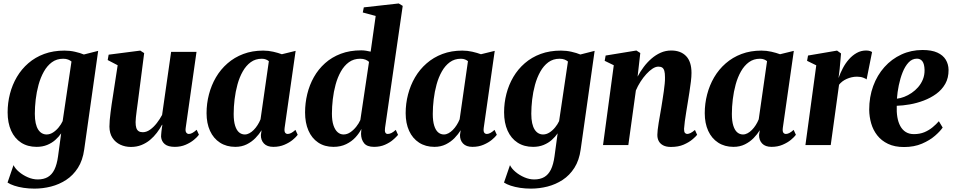

<svg xmlns="http://www.w3.org/2000/svg" viewBox="-20 -837 5504 1108"><path d="M466 25.5Q457.5 88 429.8 131.5Q402 175 361.8 201.2Q321.5 227.5 274.5 239.5Q227.5 251.5 179 251.5Q146 251.5 116.2 247Q86.5 242.5 62.5 234.5Q38.5 226.5 23.5 216.5L58 116Q67.5 136 90 155Q112.5 174 141 186.2Q169.5 198.5 198 198.5Q232 198.5 255.8 184.8Q279.5 171 294 141.8Q308.5 112.5 315 65L333 -67.5Q319.5 -47.5 299.2 -29.5Q279 -11.5 252 -0.5Q225 10.5 191.5 10.5Q139.5 10.5 102 -13.8Q64.5 -38 44.2 -83Q24 -128 24 -189Q24 -243.5 37.5 -295.8Q51 -348 77.5 -393Q104 -438 143.5 -472.2Q183 -506.5 235.2 -525.8Q287.5 -545 352.5 -545Q383.5 -545 413.2 -538.2Q443 -531.5 464 -522.5L546.5 -543.5ZM392.5 -482Q385 -488.5 373.2 -493.2Q361.5 -498 344.5 -498Q307 -498 279.5 -477.8Q252 -457.5 233 -423.5Q214 -389.5 202.5 -347.8Q191 -306 186 -262.5Q181 -219 181 -180.5Q181 -149 186 -126.5Q191 -104 200.2 -89.5Q209.5 -75 222 -68Q234.5 -61 249 -61Q268 -61 286 -72.5Q304 -84 318.5 -101.8Q333 -119.5 341.5 -138Z M735.5 11Q702.5 11 674.5 -2Q646.5 -15 629.2 -41Q612 -67 611.5 -106Q611.5 -122.5 613.2 -143.5Q615 -164.5 618 -187.8Q621 -211 624.2 -234.2Q627.5 -257.5 631 -278L659 -460.5L601.5 -490.5L607 -521.5L789.5 -545L812 -530.5L780.5 -286.5Q778 -265.5 774.8 -242.5Q771.5 -219.5 768.8 -198Q766 -176.5 764.2 -159.5Q762.5 -142.5 762.5 -132.5Q762.5 -112 766.5 -99.2Q770.5 -86.5 779.8 -80.2Q789 -74 804 -74Q825.5 -74 846.2 -88.8Q867 -103.5 885 -126.8Q903 -150 915.5 -174L967.5 -537.5H1114L1051.5 -98Q1049 -80 1054.8 -72Q1060.5 -64 1070 -64Q1079 -64 1089.5 -69.5Q1100 -75 1115 -88L1128 -59.5Q1119 -46.5 1099 -30Q1079 -13.5 1051 -1.5Q1023 10.5 989 10.5Q950 10.5 931 -5.2Q912 -21 909.5 -47.5Q909.5 -51.5 910 -59.2Q910.5 -67 911.5 -76.8Q912.5 -86.5 914 -97Q915.5 -107.5 917 -116.5L915 -117Q902.5 -93.5 885.2 -70.8Q868 -48 845.8 -29.5Q823.5 -11 796 0Q768.5 11 735.5 11Z M1622.5 -99Q1620 -79.5 1625.2 -71.8Q1630.5 -64 1640.5 -64Q1649 -64 1659.8 -69.2Q1670.5 -74.5 1685 -87.5L1698 -59Q1689 -46.5 1669.5 -30.2Q1650 -14 1621.5 -1.8Q1593 10.5 1557.5 10.5Q1521.5 10.5 1503.2 -8.8Q1485 -28 1485.5 -58L1489.5 -85.5Q1476 -63 1454.5 -40.8Q1433 -18.5 1403.8 -4Q1374.5 10.5 1338 10.5Q1287 10.5 1249.5 -13.8Q1212 -38 1192 -81.8Q1172 -125.5 1172 -184Q1172 -239.5 1185.8 -292.2Q1199.5 -345 1226.2 -390.8Q1253 -436.5 1292.8 -471.2Q1332.5 -506 1384.2 -525.5Q1436 -545 1499 -545Q1528.5 -545 1556.8 -538.5Q1585 -532 1606.5 -524L1686 -543.5ZM1531.5 -484Q1525 -489.5 1514.8 -493.8Q1504.5 -498 1491 -498Q1454 -498 1427 -478.2Q1400 -458.5 1381 -425Q1362 -391.5 1350.5 -349.8Q1339 -308 1333.8 -264Q1328.5 -220 1328.5 -179.5Q1328.5 -138 1336.8 -111.8Q1345 -85.5 1359.5 -73.2Q1374 -61 1392.5 -61Q1406 -61 1419 -68Q1432 -75 1444 -87Q1456 -99 1466.2 -115Q1476.5 -131 1483.5 -148.5Z M2202 -99Q2199.5 -81 2203.5 -72.5Q2207.5 -64 2217.5 -64Q2227 -64 2238 -69Q2249 -74 2264 -87.5L2277 -58.5Q2267.5 -47 2248.5 -30.5Q2229.5 -14 2201.8 -1.8Q2174 10.5 2138.5 10.5Q2098 10.5 2081 -10.8Q2064 -32 2063.5 -64.5L2065.5 -93Q2053.5 -68.5 2031.5 -44.5Q2009.5 -20.5 1977.5 -5Q1945.5 10.5 1904.5 10.5Q1853 10.5 1816 -14.5Q1779 -39.5 1759.8 -84Q1740.5 -128.5 1740.5 -188Q1740.5 -242 1753.2 -294.5Q1766 -347 1791.5 -392.2Q1817 -437.5 1855.8 -472.2Q1894.5 -507 1946.8 -526.8Q1999 -546.5 2064.5 -546.5Q2078.5 -546.5 2092.8 -544.2Q2107 -542 2119 -539L2148 -745L2073.5 -765L2079.5 -794.5L2281 -817L2304 -803ZM2109.5 -480Q2102 -487.5 2089 -492.8Q2076 -498 2058.5 -498Q2021 -498 1993.5 -478Q1966 -458 1947 -424.2Q1928 -390.5 1916.8 -349.2Q1905.5 -308 1900.5 -264.2Q1895.5 -220.5 1895.5 -181Q1895.5 -140 1904.5 -113.5Q1913.5 -87 1928.5 -74Q1943.5 -61 1962.5 -61Q1983 -61 2001.8 -73.8Q2020.5 -86.5 2035.8 -105.8Q2051 -125 2059.5 -144.5Z M2771.5 -99Q2769 -79.5 2774.2 -71.8Q2779.5 -64 2789.5 -64Q2798 -64 2808.8 -69.2Q2819.5 -74.5 2834 -87.5L2847 -59Q2838 -46.5 2818.5 -30.2Q2799 -14 2770.5 -1.8Q2742 10.5 2706.5 10.5Q2670.5 10.5 2652.2 -8.8Q2634 -28 2634.5 -58L2638.5 -85.5Q2625 -63 2603.5 -40.8Q2582 -18.5 2552.8 -4Q2523.5 10.5 2487 10.5Q2436 10.5 2398.5 -13.8Q2361 -38 2341 -81.8Q2321 -125.5 2321 -184Q2321 -239.5 2334.8 -292.2Q2348.5 -345 2375.2 -390.8Q2402 -436.5 2441.8 -471.2Q2481.5 -506 2533.2 -525.5Q2585 -545 2648 -545Q2677.5 -545 2705.8 -538.5Q2734 -532 2755.5 -524L2835 -543.5ZM2680.5 -484Q2674 -489.5 2663.8 -493.8Q2653.5 -498 2640 -498Q2603 -498 2576 -478.2Q2549 -458.5 2530 -425Q2511 -391.5 2499.5 -349.8Q2488 -308 2482.8 -264Q2477.5 -220 2477.5 -179.5Q2477.5 -138 2485.8 -111.8Q2494 -85.5 2508.5 -73.2Q2523 -61 2541.5 -61Q2555 -61 2568 -68Q2581 -75 2593 -87Q2605 -99 2615.2 -115Q2625.5 -131 2632.5 -148.5Z M3331 25.5Q3322.5 88 3294.8 131.5Q3267 175 3226.8 201.2Q3186.5 227.5 3139.5 239.5Q3092.5 251.5 3044 251.5Q3011 251.5 2981.2 247Q2951.5 242.5 2927.5 234.5Q2903.5 226.5 2888.5 216.5L2923 116Q2932.5 136 2955 155Q2977.5 174 3006 186.2Q3034.5 198.5 3063 198.5Q3097 198.5 3120.8 184.8Q3144.5 171 3159 141.8Q3173.5 112.5 3180 65L3198 -67.5Q3184.5 -47.5 3164.2 -29.5Q3144 -11.5 3117 -0.5Q3090 10.5 3056.5 10.5Q3004.5 10.5 2967 -13.8Q2929.5 -38 2909.2 -83Q2889 -128 2889 -189Q2889 -243.5 2902.5 -295.8Q2916 -348 2942.5 -393Q2969 -438 3008.5 -472.2Q3048 -506.5 3100.2 -525.8Q3152.5 -545 3217.5 -545Q3248.5 -545 3278.2 -538.2Q3308 -531.5 3329 -522.5L3411.5 -543.5ZM3257.5 -482Q3250 -488.5 3238.2 -493.2Q3226.5 -498 3209.5 -498Q3172 -498 3144.5 -477.8Q3117 -457.5 3098 -423.5Q3079 -389.5 3067.5 -347.8Q3056 -306 3051 -262.5Q3046 -219 3046 -180.5Q3046 -149 3051 -126.5Q3056 -104 3065.2 -89.5Q3074.5 -75 3087 -68Q3099.5 -61 3114 -61Q3133 -61 3151 -72.5Q3169 -84 3183.5 -101.8Q3198 -119.5 3206.5 -138Z M3659.5 -395Q3674.5 -423.5 3694.5 -450.2Q3714.5 -477 3739.2 -498.5Q3764 -520 3792.5 -532.8Q3821 -545.5 3853.5 -545.5Q3908.5 -545.5 3939.5 -513.2Q3970.5 -481 3970.5 -416Q3970.5 -395 3967 -365.8Q3963.5 -336.5 3958.5 -305Q3953.5 -273.5 3949 -245.5Q3945 -220 3940.2 -191.5Q3935.5 -163 3932 -137Q3928.5 -111 3927.5 -93Q3927.5 -75.5 3933 -69.8Q3938.5 -64 3945.5 -64Q3954 -64 3964.8 -69.2Q3975.5 -74.5 3990.5 -87L4003 -59Q3995 -48.5 3975.2 -32Q3955.5 -15.5 3925 -2.2Q3894.5 11 3852 11Q3824 11 3806.5 1.5Q3789 -8 3781 -23.8Q3773 -39.5 3773.5 -60Q3773.5 -70.5 3775.5 -88.5Q3777.5 -106.5 3781.2 -128.8Q3785 -151 3789 -174.2Q3793 -197.5 3796.5 -218Q3800 -240.5 3803.8 -264.2Q3807.5 -288 3810.8 -311Q3814 -334 3816 -354.8Q3818 -375.5 3817.5 -391.5Q3817.5 -414.5 3813.8 -427.8Q3810 -441 3801.8 -446.8Q3793.5 -452.5 3779.5 -452.5Q3763.5 -452.5 3745.5 -440.8Q3727.5 -429 3709.8 -409.5Q3692 -390 3676.2 -365.5Q3660.5 -341 3649.5 -315L3606 0H3460L3522 -460.5L3469.5 -486L3475 -516.5L3652.5 -545.5L3675 -531Z M4497.5 -99Q4495 -79.5 4500.2 -71.8Q4505.5 -64 4515.5 -64Q4524 -64 4534.8 -69.2Q4545.5 -74.5 4560 -87.5L4573 -59Q4564 -46.5 4544.5 -30.2Q4525 -14 4496.5 -1.8Q4468 10.5 4432.5 10.5Q4396.5 10.5 4378.2 -8.8Q4360 -28 4360.5 -58L4364.5 -85.5Q4351 -63 4329.5 -40.8Q4308 -18.5 4278.8 -4Q4249.5 10.5 4213 10.5Q4162 10.5 4124.5 -13.8Q4087 -38 4067 -81.8Q4047 -125.5 4047 -184Q4047 -239.5 4060.8 -292.2Q4074.5 -345 4101.2 -390.8Q4128 -436.5 4167.8 -471.2Q4207.5 -506 4259.2 -525.5Q4311 -545 4374 -545Q4403.5 -545 4431.8 -538.5Q4460 -532 4481.5 -524L4561 -543.5ZM4406.5 -484Q4400 -489.5 4389.8 -493.8Q4379.5 -498 4366 -498Q4329 -498 4302 -478.2Q4275 -458.5 4256 -425Q4237 -391.5 4225.5 -349.8Q4214 -308 4208.8 -264Q4203.5 -220 4203.5 -179.5Q4203.5 -138 4211.8 -111.8Q4220 -85.5 4234.5 -73.2Q4249 -61 4267.5 -61Q4281 -61 4294 -68Q4307 -75 4319 -87Q4331 -99 4341.2 -115Q4351.5 -131 4358.5 -148.5Z M4628 0 4690.5 -460 4637.5 -486 4643 -516.5 4810.5 -545 4833.5 -528.5 4825.5 -438.5 4819 -386.5Q4829 -415 4843.8 -443.2Q4858.5 -471.5 4878.8 -494.5Q4899 -517.5 4924 -531.5Q4949 -545.5 4978 -545.5Q4991.5 -545.5 5000.2 -542.5Q5009 -539.5 5012.5 -536.5L4981 -378.5Q4978 -382.5 4962.2 -388.5Q4946.5 -394.5 4925.5 -394.5Q4909.5 -394.5 4894.5 -391Q4879.5 -387.5 4866 -381.5Q4852.5 -375.5 4841.2 -367Q4830 -358.5 4822 -348L4774 0Z M5420 -101Q5406.5 -80.5 5376.2 -54Q5346 -27.5 5300.8 -8Q5255.5 11.5 5197 11.5Q5143 11.5 5104.8 -6.8Q5066.5 -25 5042.5 -55.8Q5018.5 -86.5 5007.5 -124.8Q4996.5 -163 4996 -203.5Q4996 -277.5 5019 -340.2Q5042 -403 5083.8 -449.8Q5125.5 -496.5 5181.8 -522.5Q5238 -548.5 5303.5 -548.5Q5356.5 -548.5 5389.2 -533.5Q5422 -518.5 5437.8 -492.5Q5453.5 -466.5 5454 -434Q5454.5 -387.5 5435 -353.2Q5415.5 -319 5382.8 -295.2Q5350 -271.5 5310.2 -256.5Q5270.5 -241.5 5230 -234.5Q5189.5 -227.5 5155 -226.5Q5153.5 -191 5158.5 -161.2Q5163.5 -131.5 5175.5 -109.5Q5187.5 -87.5 5207 -75.2Q5226.5 -63 5254 -63Q5288 -63 5314.8 -74.2Q5341.5 -85.5 5362.2 -102.8Q5383 -120 5398 -137.5ZM5271.5 -498.5Q5244 -498.5 5223.5 -476.8Q5203 -455 5189 -420Q5175 -385 5166.8 -344.8Q5158.5 -304.5 5156 -267.5Q5175.5 -269.5 5197.8 -278Q5220 -286.5 5241 -300.8Q5262 -315 5279 -334.8Q5296 -354.5 5306 -379.2Q5316 -404 5315.5 -433.5Q5314.5 -468 5303 -483.2Q5291.5 -498.5 5271.5 -498.5Z"/></svg>

Font: Merriweather 72pt ExtraBold
Style: Italic
Weight: 800
Italic angle: -7.8°
Version: Version 2.101